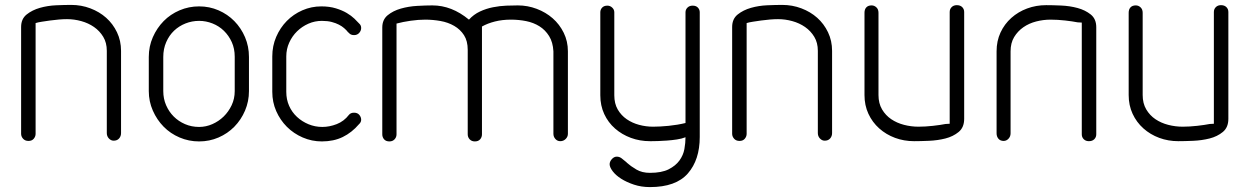

<svg xmlns="http://www.w3.org/2000/svg" viewBox="-20 -576 5089 782"><path d="M125 -31Q125 -20 117.5 -11Q110 -2 96 -2Q82 -2 74 -11Q66 -20 66 -31V-466Q66 -499 88.5 -517Q111 -535 142.5 -544Q174 -553 209 -554.5Q244 -556 270 -556Q311 -556 348 -542Q385 -528 412.5 -503.5Q440 -479 456.5 -444.5Q473 -410 473 -369V-34Q473 -21 465 -12Q457 -3 443 -3Q432 -3 423.5 -12Q415 -21 415 -34V-369Q415 -402 400.5 -426Q386 -450 363 -466Q340 -482 311 -490Q282 -498 253 -498Q238 -498 220 -496.5Q202 -495 184 -492.5Q166 -490 150 -487.5Q134 -485 125 -482Z M586 -344Q586 -387 602.5 -424.5Q619 -462 646.5 -490Q674 -518 711.5 -534Q749 -550 791 -550Q833 -550 870 -534Q907 -518 934.5 -490Q962 -462 978 -424.5Q994 -387 994 -344V-205Q994 -163 978 -125.5Q962 -88 934.5 -60Q907 -32 870 -16Q833 0 791 0Q749 0 711.5 -16Q674 -32 646.5 -60Q619 -88 602.5 -125.5Q586 -163 586 -205ZM645 -205Q645 -174 656.5 -147.5Q668 -121 687.5 -101.5Q707 -82 733.5 -70.5Q760 -59 791 -59Q819 -59 845 -70.5Q871 -82 891 -101.5Q911 -121 923.5 -147.5Q936 -174 936 -205V-345Q936 -378 924 -404.5Q912 -431 892 -450.5Q872 -470 845.5 -480.5Q819 -491 791 -491Q762 -491 735.5 -480.5Q709 -470 689 -451Q669 -432 657 -404.5Q645 -377 645 -344Z M1401 -108Q1408 -117 1422 -117Q1436 -117 1443.5 -108Q1451 -99 1451 -88Q1451 -78 1442 -70Q1413 -36 1376 -18Q1339 0 1291 0Q1250 0 1213 -16Q1176 -32 1148.5 -59.5Q1121 -87 1105 -123.5Q1089 -160 1089 -202V-346Q1089 -389 1105 -426Q1121 -463 1148 -490.5Q1175 -518 1211.5 -534Q1248 -550 1289 -550Q1322 -550 1348 -542Q1374 -534 1392.5 -523Q1411 -512 1423.5 -500Q1436 -488 1443 -480Q1451 -473 1451 -462Q1451 -451 1443 -442Q1435 -433 1422 -433Q1408 -433 1401 -442Q1400 -443 1398 -444.5Q1396 -446 1395 -447H1396Q1390 -454 1381.5 -461.5Q1373 -469 1360.5 -475.5Q1348 -482 1331 -486.5Q1314 -491 1291 -491Q1262 -491 1236 -479.5Q1210 -468 1190 -448.5Q1170 -429 1158 -402.5Q1146 -376 1146 -346V-202Q1146 -171 1157.5 -145Q1169 -119 1189.5 -100Q1210 -81 1236.5 -70Q1263 -59 1293 -59Q1322 -59 1351.5 -70.5Q1381 -82 1401 -108Z M1595 -29Q1595 -17 1587 -8.5Q1579 0 1566 0Q1552 0 1544.5 -8.5Q1537 -17 1537 -29V-464Q1537 -496 1559 -514Q1581 -532 1612.5 -541Q1644 -550 1679 -552Q1714 -554 1741 -554Q1820 -554 1890 -496Q1909 -517 1934.5 -529Q1960 -541 1988 -546.5Q2016 -552 2042.5 -553Q2069 -554 2089 -554Q2129 -554 2166 -540Q2203 -526 2231 -501.5Q2259 -477 2276 -442.5Q2293 -408 2293 -367V-31Q2293 -19 2284 -10Q2275 -1 2262 -1Q2250 -1 2242 -10Q2234 -19 2234 -31V-367Q2232 -404 2216.5 -429Q2201 -454 2177 -469Q2153 -484 2123 -490Q2093 -496 2061 -496Q2026 -496 1996 -488.5Q1966 -481 1943 -468V-29Q1943 -17 1935.5 -8.5Q1928 0 1914 0Q1901 0 1893 -8.5Q1885 -17 1885 -29V-373Q1885 -409 1870 -432.5Q1855 -456 1830 -470.5Q1805 -485 1774 -490.5Q1743 -496 1712 -496Q1684 -496 1652.5 -491.5Q1621 -487 1595 -480Z M2830 -18Q2830 75 2781.5 130.5Q2733 186 2627 186Q2592 186 2562 176Q2532 166 2510 152Q2488 138 2475.5 121.5Q2463 105 2463 93Q2463 82 2472 72Q2481 62 2492 62Q2503 62 2512 69L2533 86H2532Q2549 101 2572 114.5Q2595 128 2627 128Q2675 128 2703.5 113.5Q2732 99 2747.5 77.5Q2763 56 2767.5 31Q2772 6 2772 -17Q2757 -11 2737 -8Q2717 -5 2697 -3.5Q2677 -2 2660 -1.5Q2643 -1 2634 -1H2627Q2586 -1 2549.5 -14.5Q2513 -28 2485 -52.5Q2457 -77 2441 -111.5Q2425 -146 2425 -188V-526Q2425 -537 2432.5 -545Q2440 -553 2454 -553Q2465 -553 2473.5 -545Q2482 -537 2482 -526V-188Q2482 -154 2496 -130Q2510 -106 2532.5 -90.5Q2555 -75 2583 -67.5Q2611 -60 2640 -60Q2668 -60 2703.5 -63.5Q2739 -67 2772 -75V-526Q2772 -537 2780 -545Q2788 -553 2801 -553Q2815 -553 2822.5 -545Q2830 -537 2830 -526Z M3021 -31Q3021 -20 3013.5 -11Q3006 -2 2992 -2Q2978 -2 2970 -11Q2962 -20 2962 -31V-466Q2962 -499 2984.5 -517Q3007 -535 3038.5 -544Q3070 -553 3105 -554.5Q3140 -556 3166 -556Q3207 -556 3244 -542Q3281 -528 3308.5 -503.5Q3336 -479 3352.5 -444.5Q3369 -410 3369 -369V-34Q3369 -21 3361 -12Q3353 -3 3339 -3Q3328 -3 3319.5 -12Q3311 -21 3311 -34V-369Q3311 -402 3296.5 -426Q3282 -450 3259 -466Q3236 -482 3207 -490Q3178 -498 3149 -498Q3134 -498 3116 -496.5Q3098 -495 3080 -492.5Q3062 -490 3046 -487.5Q3030 -485 3021 -482Z M3848 -527Q3848 -539 3856 -547Q3864 -555 3877 -555Q3891 -555 3899 -547Q3907 -539 3907 -527V-92Q3907 -57 3884.5 -38.5Q3862 -20 3830.5 -12Q3799 -4 3763.5 -2.5Q3728 -1 3703 -1Q3662 -1 3625.5 -14.5Q3589 -28 3561 -53Q3533 -78 3517 -112.5Q3501 -147 3501 -189V-524Q3501 -538 3508.5 -546Q3516 -554 3530 -554Q3541 -554 3549.5 -546Q3558 -538 3558 -524V-189Q3558 -155 3572.5 -130.5Q3587 -106 3610 -90.5Q3633 -75 3662 -67.5Q3691 -60 3721 -60Q3749 -60 3780 -63.5Q3811 -67 3831 -71Q3833 -71 3839.5 -71.5Q3846 -72 3848 -72Z M4386 -484Q4384 -484 4378.5 -484.5Q4373 -485 4369 -485Q4349 -489 4318.5 -492.5Q4288 -496 4259 -496Q4229 -496 4200 -488.5Q4171 -481 4148 -465Q4125 -449 4110.5 -425Q4096 -401 4096 -367V-33Q4096 -20 4087.5 -11Q4079 -2 4068 -2Q4054 -2 4046.5 -11Q4039 -20 4039 -33V-367Q4039 -409 4055 -443.5Q4071 -478 4099 -503Q4127 -528 4163.5 -541.5Q4200 -555 4241 -555Q4266 -555 4301.5 -553.5Q4337 -552 4368.5 -543.5Q4400 -535 4422.5 -517Q4445 -499 4445 -465V-29Q4445 -17 4437 -9Q4429 -1 4415 -1Q4402 -1 4394 -9Q4386 -17 4386 -29Z M4924 -527Q4924 -539 4932 -547Q4940 -555 4953 -555Q4967 -555 4975 -547Q4983 -539 4983 -527V-92Q4983 -57 4960.5 -38.5Q4938 -20 4906.5 -12Q4875 -4 4839.5 -2.5Q4804 -1 4779 -1Q4738 -1 4701.5 -14.5Q4665 -28 4637 -53Q4609 -78 4593 -112.5Q4577 -147 4577 -189V-524Q4577 -538 4584.5 -546Q4592 -554 4606 -554Q4617 -554 4625.5 -546Q4634 -538 4634 -524V-189Q4634 -155 4648.5 -130.5Q4663 -106 4686 -90.5Q4709 -75 4738 -67.5Q4767 -60 4797 -60Q4825 -60 4856 -63.5Q4887 -67 4907 -71Q4909 -71 4915.5 -71.5Q4922 -72 4924 -72Z"/></svg>

Font: VDS
Style: Thin
Weight: 100
Width: 0
Designer: artmaker
Foundry: artmaker
Version: Version 1.000 2012 initial release